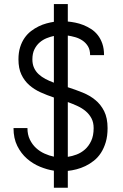

<svg xmlns="http://www.w3.org/2000/svg" viewBox="-20 -819 596 929"><path d="M416 -552.2Q416 -578.1 405.5 -595.2Q395 -612.3 378.9 -623Q362.8 -633.8 343.8 -639.2Q324.7 -644.5 308.1 -647V-397Q344.7 -385.3 379.4 -371.3Q414.1 -357.4 440.9 -335.4Q467.8 -313.5 484.1 -280.8Q500.5 -248 500.5 -199.2Q500.5 -160.6 491.7 -131.1Q482.9 -101.6 468.3 -79.1Q453.6 -56.6 434.1 -41.3Q414.6 -25.9 393.3 -15.6Q372.1 -5.4 350.1 0.2Q328.1 5.9 308.1 7.8V89.4H240.7V6.8Q208.5 2 173.8 -12.2Q139.2 -26.4 110.6 -51.3Q82 -76.2 63.7 -112.8Q45.4 -149.4 45.4 -199.2H112.8Q112.8 -167.5 124.5 -143.6Q136.2 -119.6 154.5 -102.8Q172.9 -85.9 195.8 -75.7Q218.8 -65.4 240.7 -61V-347.2Q207 -358.4 176.3 -372.3Q145.5 -386.2 121.6 -407.2Q97.7 -428.2 83.5 -458.3Q69.3 -488.3 69.3 -531.7Q69.3 -564.9 77.4 -590.6Q85.4 -616.2 98.9 -635.5Q112.3 -654.8 130.1 -668.5Q147.9 -682.1 167 -691.4Q186 -700.7 205.1 -705.8Q224.1 -710.9 240.7 -713.4V-799.3H308.1V-714.8Q324.7 -713.4 344.2 -709.5Q363.8 -705.6 383.1 -698Q402.3 -690.4 420.7 -678.7Q439 -667 452.9 -649.4Q466.8 -631.8 475.1 -607.9Q483.4 -584 483.4 -552.2ZM433.1 -199.2Q433.1 -226.1 422.9 -245.8Q412.6 -265.6 395.3 -280.5Q377.9 -295.4 355.2 -305.9Q332.5 -316.4 308.1 -325.2V-60.1Q328.6 -63 350.6 -71.3Q372.6 -79.6 390.9 -95.7Q409.2 -111.8 421.1 -137Q433.1 -162.1 433.1 -199.2ZM136.7 -531.7Q136.7 -508.3 144.8 -490.7Q152.8 -473.1 167 -460Q181.2 -446.8 200.2 -436.8Q219.2 -426.8 240.7 -418.9V-645Q224.1 -641.6 205.8 -634.3Q187.5 -627 172.1 -613.8Q156.7 -600.6 146.7 -580.6Q136.7 -560.5 136.7 -531.7Z"/></svg>

Font: AnjaliOldLipi
Style: Regular
Weight: 400
Italic angle: -12°
Designer: Kevin & Siji
Foundry: Kevin & Siji
Version: Version 0.730 2004